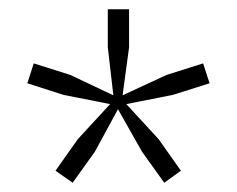

<svg xmlns="http://www.w3.org/2000/svg" viewBox="-20 -858 512 415"><path d="M100 -489 148 -557 218 -633 117 -653 39 -678 53 -721 132 -696 225 -652 213 -756V-838H259V-756L245 -652L340 -696L419 -721L433 -678L354 -653L253 -633L323 -557L371 -489L335 -463L287 -530L235 -622L185 -530L137 -463Z"/></svg>

Font: Encode Sans Compressed
Style: Light
Weight: 300
Designer: Pablo Impallari, Andres Torresi
Foundry: Pablo Impallari, Andres Torresi
Version: Version 1.000; ttfautohint (v1.00) -l 8 -r 50 -G 200 -x 14 -